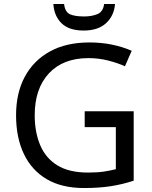

<svg xmlns="http://www.w3.org/2000/svg" viewBox="-20 -938 768 968"><path d="M407 -377H654V-27Q596 -8 537 1Q478 10 403 10Q292 10 216 -34.5Q140 -79 100.5 -161.5Q61 -244 61 -357Q61 -469 105 -551Q149 -633 231.5 -678.5Q314 -724 431 -724Q491 -724 544.5 -713Q598 -702 644 -682L610 -604Q572 -621 524.5 -633Q477 -645 426 -645Q298 -645 226.5 -568Q155 -491 155 -357Q155 -272 182.5 -206.5Q210 -141 269 -104.5Q328 -68 424 -68Q471 -68 504 -73Q537 -78 564 -85V-297H407ZM560 -918Q555 -858 514.5 -821Q474 -784 402 -784Q328 -784 290.5 -820.5Q253 -857 249 -918H303Q308 -877 333 -866Q358 -855 404 -855Q443 -855 471.5 -867Q500 -879 505 -918Z"/></svg>

Font: Noto Sans Living
Style: Regular
Weight: 400
Designer: Monotype Design Team
Foundry: Monotype Imaging Inc.
Version: Version 2.013; ttfautohint (v1.8.4.7-5d5b)